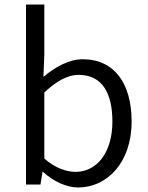

<svg xmlns="http://www.w3.org/2000/svg" viewBox="-20 -816 654 849"><path d="M326 13C451 13 562 -94 562 -279C562 -445 487 -554 346 -554C284 -554 223 -519 172 -476L176 -575V-796H95V0H159L168 -56H170C218 -12 276 13 326 13ZM314 -56C277 -56 225 -71 176 -115V-407C230 -458 280 -485 327 -485C435 -485 477 -400 477 -278C477 -141 408 -56 314 -56Z"/></svg>

Font: Noto Sans CJK JP DemiLight
Style: Regular
Weight: 350
Designer: Ryoko NISHIZUKA (kana & ideographs); Paul D. Hunt (Latin, Greek & Cyrillic); Wenlong ZHANG (bopomofo); Sandoll Communica
Foundry: Adobe Systems Incorporated
Version: Version 1.004;PS 1.004;hotconv 1.0.82;makeotf.lib2.5.63406